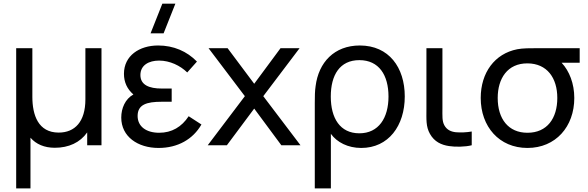

<svg xmlns="http://www.w3.org/2000/svg" viewBox="-20 -808 3270 1068"><path d="M70 240H149.5V-42C180.5 -6 226.5 14 285 14C362 14 425.5 -15 465 -71.5V0H544.5V-540H455V-255.5C455 -130.5 396 -70.5 306.5 -70.5C192.5 -70.5 160 -168 160 -269.5V-540H70Z M862 15C969 15 1053.5 -33.5 1100.5 -115.5L1029.5 -161.5C990.5 -102 935.5 -69.5 865.5 -69.5C792.5 -69.5 745.5 -105 745.5 -163C745.5 -226.5 796 -242 879 -242H935V-315.5H879.5C809.5 -315.5 761 -335.5 761 -390.5C761 -446 808.5 -471 865 -471C925 -471 982.5 -443 1021.5 -405L1075.5 -465.5C1020 -522.5 946 -555 859.5 -555C755.5 -555 669.5 -498.5 669.5 -397.5C669.5 -350.5 687.5 -312.5 722 -282.5C676.5 -257.5 654.5 -206 654.5 -154C654.5 -48 746.5 15 862 15ZM817.5 -622.5H890L955.5 -787.5H883Z M1135.5 0H1242L1394 -204L1545 0H1651.5L1444.5 -273L1646.5 -540H1540.5L1394 -342L1246 -540H1140L1342 -273Z M1731 -235.5V240H1820.5V-63.5C1854.5 -16.5 1915 15 1989.5 15C2140.5 15 2231.5 -108 2231.5 -271.5C2231.5 -432.5 2143.5 -555 1981.5 -555C1839.5 -555 1752 -461 1735.5 -328.5C1731.5 -302.5 1731 -271.5 1731 -235.5ZM1820 -271C1820 -390.5 1870 -473.5 1979 -473.5C2088 -473.5 2141 -390 2141 -271C2141 -152.5 2086.5 -66.5 1979 -66.5C1871.5 -66.5 1820 -150.5 1820 -271Z M2477.5 4.5C2512 10 2567 9.5 2604 0V-76.5C2576 -71.5 2543 -70 2515 -72.5C2488.5 -75.5 2466 -85.5 2452 -110.5C2438.5 -135 2441 -162.5 2441 -208V-540H2352V-204C2352 -144 2348.5 -104.5 2371.5 -63.5C2396.5 -19 2435 -2 2477.5 4.5Z M2914 15C3071 15 3174.5 -103.5 3174.5 -263C3174.5 -343 3147 -413 3104 -459H3204.5V-540H2974C2928 -540 2887.5 -540 2857 -534C2732 -509.5 2654 -404 2654 -263C2654 -104 2756.5 15 2914 15ZM2748.5 -263C2748.5 -371 2802.5 -456 2914 -455.5C3023 -455 3080 -374.5 3080 -263C3080 -150 3023.5 -69.5 2914 -69.5C2807.5 -69.5 2748.5 -147 2748.5 -263Z"/></svg>

Font: Eudonet Medium
Style: Regular
Weight: 500
Designer: Mikhail Sharanda
Foundry: Mikhail Sharanda
Version: Version 4.503;Glyphs 3.1.2 (3151)